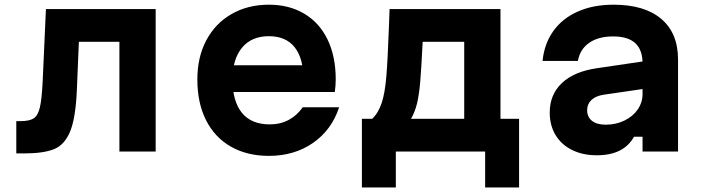

<svg xmlns="http://www.w3.org/2000/svg" viewBox="-20 -652 3040 826"><path d="M50.1 -130.8H66.9Q105.9 -130.8 124.4 -142.5Q142.9 -154.1 151.4 -189.4Q159.9 -224.7 163.6 -302.6L177.6 -613.1H649.7V0H493.7V-472.3H319.3L310.7 -266Q305.7 -144.9 281.9 -86.9Q258.1 -28.9 212.8 -10.5Q167.6 8 83.4 8H50.1Z M1333.7 -371.2 1285.5 -310.3Q1285.5 -400.7 1247.8 -448.5Q1210.1 -496.3 1136.7 -496.3Q1061.9 -496.3 1021.1 -446.7Q980.3 -397.1 980.3 -310.3Q980.3 -216.4 1020.8 -166.6Q1061.2 -116.9 1140.7 -116.9Q1185.8 -116.9 1221.8 -136Q1257.7 -155.1 1282.5 -190.6H1439Q1406.8 -92.7 1326.4 -37Q1246 18.6 1136.7 18.6Q1042.8 18.6 973.2 -21.2Q903.6 -61 866.3 -135.1Q829 -209.3 829 -310.3Q829 -405.9 867.6 -478.7Q906.2 -551.5 976.2 -591.6Q1046.1 -631.8 1136.7 -631.8Q1223.9 -631.8 1289 -593.1Q1354.1 -554.5 1389.2 -481.9Q1424.3 -409.2 1424.3 -310.9Q1424.3 -283.5 1420.3 -256.1H954.7V-371.2Z M1536.9 -140.8H1581.2Q1608.2 -166.6 1622.2 -209.6Q1636.3 -252.5 1642.1 -323.4Q1648 -394.3 1653 -531.7Q1655 -572.4 1656 -613.1H2133.1V-140.8H2213.1V154.6H2067.1V0H1682.9V154.6H1536.9ZM1977.1 -140.8V-472.3H1798.4Q1792.7 -358.2 1787.9 -301Q1783 -243.8 1774 -206.7Q1764.9 -169.6 1748.2 -140.8Z M2755 -270.5 2576.5 -244.4Q2543.1 -239.3 2524.5 -222Q2506 -204.6 2506 -178.1Q2506 -148.7 2526.8 -132.2Q2547.5 -115.6 2585.9 -115.6Q2629.7 -115.6 2666.1 -133.2Q2702.6 -150.7 2723.5 -181Q2744.3 -211.3 2744.3 -247.8V-380Q2744.3 -437.1 2713.1 -466.2Q2681.8 -495.3 2618 -495.3Q2553.9 -495.3 2514.4 -467.5Q2475 -439.8 2466.2 -390H2314.2Q2321.5 -464.3 2360.8 -518.9Q2400.1 -573.5 2466.4 -602.6Q2532.7 -631.8 2619.4 -631.8Q2753.2 -631.8 2825.1 -570.5Q2897 -509.2 2897 -395.9V0H2744.3V-63.9H2707.8Q2685.3 -24 2645.6 -4Q2605.9 16 2546.9 16Q2486.5 16 2440.6 -7Q2394.6 -30 2369.8 -71.4Q2345 -112.9 2345 -167.9Q2345 -245.2 2397.3 -294.6Q2449.5 -344.1 2547.1 -358.4L2755 -389.1Z"/></svg>

Font: Martian Mono Custom sWd Rg
Style: Regular
Weight: 400
Width: 6
Monospace: yes
Designer: Alex Havermale
Foundry: Evil Martians
Version: Version 1.000